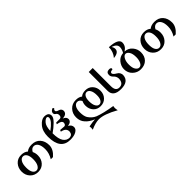

<svg xmlns="http://www.w3.org/2000/svg" viewBox="251 -2204 3903 3903"><g transform="rotate(-45 2202.5 -253.0)"><path d="M276.9 -36.1Q326.2 -36.1 358.9 -92Q391.6 -147.9 391.6 -249Q391.6 -339.8 361.3 -387.5Q331.1 -435.1 283.2 -435.1Q233.9 -435.1 201.2 -380.9Q168.5 -326.7 168.5 -226.1Q168.5 -130.9 198.7 -83.5Q229 -36.1 276.9 -36.1ZM283.2 10.3Q177.2 10.3 111.3 -60.1Q45.4 -130.4 45.4 -234.4Q45.4 -339.4 109.6 -410.9Q173.8 -482.4 276.9 -482.4Q372.1 -482.4 425.3 -432.6Q481.4 -480.5 577.6 -480.5Q694.8 -480.5 760 -407Q825.2 -333.5 825.2 -215.8Q825.2 -96.7 705.6 7.3H642.6Q709.5 -102.1 709.5 -217.3Q709.5 -319.8 674.8 -374Q640.1 -428.2 584.5 -428.2Q523.9 -428.2 486.8 -356Q514.2 -303.2 514.2 -235.4Q514.2 -130.4 450.2 -60.1Q386.2 10.3 283.2 10.3Z M1208.5 9.8Q924.8 9.8 924.8 -358.4Q924.8 -517.6 1003.7 -609.9Q1082.5 -702.1 1160.2 -702.1Q1284.2 -702.1 1284.2 -604.5Q1284.2 -551.3 1207.8 -476.3Q1131.3 -401.4 1042 -340.3Q1042 -177.2 1092.5 -104.7Q1143.1 -32.2 1224.1 -32.2Q1306.2 -37.6 1312 -124Q1312 -222.2 1184.1 -244.6L1197.8 -279.3L1306.2 -270.5Q1349.6 -271 1356.4 -330.1Q1356.4 -394.5 1231.9 -409.2L1247.6 -443.4L1351.1 -443.8Q1400.9 -445.8 1400.9 -507.8Q1399.4 -552.2 1366.9 -571.3Q1334.5 -590.3 1334.5 -624.5Q1334.5 -677.2 1405.8 -704.1L1427.2 -676.8Q1399.9 -662.1 1397.9 -629.9Q1397.9 -600.1 1460.2 -582.8Q1522.5 -565.4 1526.4 -505.4Q1524.4 -412.6 1399.4 -406.7Q1476.6 -378.9 1478 -314Q1472.2 -238.8 1372.1 -225.6L1371.6 -223.6Q1441.4 -187 1441.4 -120.1Q1441.4 -64 1378.2 -27.1Q1314.9 9.8 1208.5 9.8ZM1043 -406.2Q1217.3 -532.7 1217.3 -614.7Q1215.8 -649.4 1186.5 -653.8Q1148.9 -653.8 1098.9 -598.4Q1048.8 -543 1043 -406.2Z M2129.9 -81.5Q2172.9 -81.5 2200.4 -124.8Q2228 -168 2228 -250.5Q2228 -343.3 2198 -394.3Q2168 -445.3 2124 -445.3Q2081.1 -445.3 2053.5 -402.3Q2025.9 -359.4 2025.9 -276.4Q2025.9 -183.1 2055.7 -132.3Q2085.4 -81.5 2129.9 -81.5ZM2310.5 264.6Q2058.1 122.6 1907.7 122.6Q1806.6 123.5 1670.9 186Q1676.8 153.8 1676.8 135.3Q1676.8 114.3 1671.9 92.3Q1782.2 70.8 1852.1 67.9Q1733.9 19.5 1672.9 -53.2Q1608.4 -123.5 1608.4 -232.4Q1608.4 -340.3 1677 -413.6Q1745.6 -486.8 1854.5 -486.8Q1943.4 -486.8 1993.7 -444.3Q2042 -488.8 2129.9 -488.8Q2225.1 -488.8 2284.2 -423.8Q2343.3 -358.9 2343.3 -262.7Q2343.3 -167.5 2282.5 -102.8Q2221.7 -38.1 2124 -38.1Q2028.8 -38.1 1970 -102.8Q1911.1 -167.5 1911.1 -263.7Q1911.1 -325.7 1936.5 -374.5Q1902.8 -439 1847.7 -439Q1797.9 -439 1766.4 -389.9Q1734.9 -340.8 1734.9 -247.1Q1734.9 -141.6 1770.5 -81.1Q1829.6 8.8 1918.5 46.9Q2061.5 101.1 2307.1 139.6Q2300.3 166 2300.3 192.9Q2300.3 219.7 2310.5 264.6Z M2663.6 9.8Q2442.9 9.8 2442.9 -161.6V-702.1H2557.1V-176.8Q2557.1 -37.6 2662.1 -37.6Q2777.3 -37.6 2782.2 -175.8Q2777.8 -240.7 2733.9 -279.5Q2689.9 -318.4 2689.9 -368.2Q2689.9 -447.8 2773.9 -448.7Q2818.4 -448.7 2827.1 -420.4Q2827.1 -407.2 2815.9 -396Q2750.5 -396 2750.5 -352.5Q2757.8 -315.9 2825.9 -277.6Q2894 -239.3 2894 -161.6Q2883.8 9.8 2663.6 9.8Z M3232.4 -38.1Q3283.7 -38.1 3312 -95.7Q3340.3 -153.3 3340.3 -232.9Q3340.3 -332.5 3306.9 -383.8Q3273.4 -435.1 3233.4 -435.1Q3189 -435.1 3157.2 -377.4Q3125.5 -319.8 3125.5 -232.9Q3125.5 -132.3 3159.4 -85.2Q3193.4 -38.1 3232.4 -38.1ZM3233.4 9.8Q3133.3 9.8 3060.8 -59.8Q2988.3 -129.4 2988.3 -234.4Q2988.3 -323.7 3049.3 -399.2Q3110.4 -474.6 3210 -481.4Q3250.5 -553.2 3250.5 -612.3Q3250.5 -695.3 3132.3 -733.4Q3158.2 -691.4 3158.2 -651.9Q3158.2 -554.7 3004.9 -540.5Q3088.9 -636.7 3088.9 -769.5Q3350.6 -754.9 3350.6 -642.1Q3350.6 -542.5 3252.4 -481.4Q3356 -475.6 3417 -401.1Q3478 -326.7 3478 -235.8Q3478 -122.6 3412.4 -56.4Q3346.7 9.8 3233.4 9.8Z M3805.7 -36.1Q3855 -36.1 3887.7 -92Q3920.4 -147.9 3920.4 -249Q3920.4 -339.8 3890.1 -387.5Q3859.9 -435.1 3812 -435.1Q3762.7 -435.1 3730 -380.9Q3697.3 -326.7 3697.3 -226.1Q3697.3 -130.9 3727.5 -83.5Q3757.8 -36.1 3805.7 -36.1ZM3812 10.3Q3706.1 10.3 3640.1 -60.1Q3574.2 -130.4 3574.2 -234.4Q3574.2 -339.4 3638.4 -410.9Q3702.6 -482.4 3805.7 -482.4Q3900.9 -482.4 3954.1 -432.6Q4010.3 -480.5 4106.4 -480.5Q4223.6 -480.5 4288.8 -407Q4354 -333.5 4354 -215.8Q4354 -96.7 4234.4 7.3H4171.4Q4238.3 -102.1 4238.3 -217.3Q4238.3 -319.8 4203.6 -374Q4168.9 -428.2 4113.3 -428.2Q4052.7 -428.2 4015.6 -356Q4043 -303.2 4043 -235.4Q4043 -130.4 3979 -60.1Q3915 10.3 3812 10.3Z"/></g></svg>

Font: Kelvinch
Style: Bold
Weight: 700
Designer: Paul James Miller
Foundry: High-Logic / Made with FontCreator
Version: Version 3.501;March 28, 2021;FontCreator 13.0.0.2683 64-bit